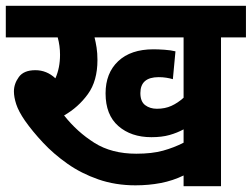

<svg xmlns="http://www.w3.org/2000/svg" viewBox="-20 -642 868 662"><path d="M742 -513V0H613V-37Q576 -19 534.5 -11Q493 -3 447 -3Q378 -3 319 -23.5Q260 -44 212.5 -77.5Q165 -111 128.5 -150Q92 -189 66 -226Q44 -258 36 -282.5Q28 -307 28 -327Q28 -353 45 -376.5Q62 -400 102 -400Q141 -400 171 -372Q187 -408 187 -453Q187 -484 179 -513H0V-622H828V-513ZM521 -267Q549 -267 571 -277Q593 -287 613 -305V-513H306Q310 -497 313 -478Q316 -459 316 -435Q316 -363 283 -317.5Q250 -272 201 -244Q246 -187 305.5 -149.5Q365 -112 450 -112Q504 -112 542 -122.5Q580 -133 613 -150V-196Q591 -184 564.5 -176.5Q538 -169 502 -169Q432 -169 388 -207.5Q344 -246 344 -320Q344 -390 387.5 -431Q431 -472 509 -472Q525 -472 547 -470.5Q569 -469 585 -465L576 -369Q566 -372 553.5 -374Q541 -376 527 -376Q464 -376 464 -321Q464 -292 480.5 -279.5Q497 -267 521 -267Z"/></svg>

Font: Noto Sans SemiCondensed
Style: Bold
Weight: 700
Width: 4
Designer: Monotype Design Team
Foundry: Monotype Imaging Inc.
Version: Version 2.013; ttfautohint (v1.8.4.7-5d5b)